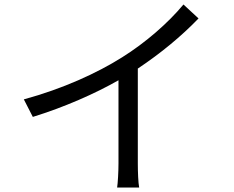

<svg xmlns="http://www.w3.org/2000/svg" viewBox="-20 -803 1040 854"><path d="M86 -361 126 -283C265 -326 402 -386 507 -446V-76C507 -38 504 12 501 31H599C595 11 593 -38 593 -76V-498C695 -566 787 -642 863 -721L796 -783C727 -700 627 -613 523 -548C412 -478 259 -408 86 -361Z"/></svg>

Font: ChiuKong Gothic CL
Style: Regular
Weight: 400
Designer: Ryoko NISHIZUKA 西塚涼子 (kana, bopomofo & ideographs); Paul D. Hunt (Latin, Greek & Cyrillic); Sandoll Communications 산돌커뮤니
Foundry: Adobe
Version: Version 1.300